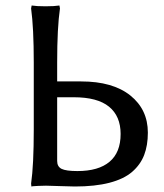

<svg xmlns="http://www.w3.org/2000/svg" viewBox="-20 -675 603 705"><path d="M104 -200.2V-444.8Q104 -572.8 94.2 -644L96.2 -654.8Q114.3 -651.9 147 -651.9Q180.2 -651.9 198.2 -654.8L200.2 -644Q189.9 -574.2 189.9 -444.8V-376H277.8Q394 -376 458.5 -324.5Q522.9 -272.9 522.9 -188Q522.9 -141.1 509.3 -105.7Q495.6 -70.3 465.1 -43.9Q434.6 -17.6 381.8 -3.9Q329.1 9.8 254.9 9.8Q235.8 9.8 199.5 8.3Q163.1 6.8 148.9 6.8Q133.8 6.8 120.4 7.6Q106.9 8.3 101.1 8.8L95.2 9.8L94.2 -1Q104 -68.8 104 -200.2ZM189.9 -317.9V-84Q189.9 -63 206.3 -54.9Q222.7 -46.9 264.2 -46.9Q341.8 -46.9 382.3 -81.1Q422.9 -115.2 422.9 -183.1Q422.9 -248.5 380.4 -283.2Q337.9 -317.9 251 -317.9Z"/></svg>

Font: Linear Smooth Low Contrast
Style: Regular
Weight: 500
Designer: Philipp H. Poll, Flanker
Foundry: Philipp H. Poll, reworked by Flanker
Version: Version 1.010 | FøM Fix